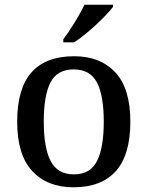

<svg xmlns="http://www.w3.org/2000/svg" viewBox="-20 -786 627 816"><path d="M292 10Q181 10 117 -59Q53 -128 53 -269Q53 -410 114 -478.5Q175 -547 295 -547Q406 -547 470 -478.5Q534 -410 534 -269Q534 -128 472.5 -59Q411 10 292 10ZM294 -45Q364 -45 392.5 -102Q421 -159 421 -269Q421 -380 392 -435.5Q363 -491 293 -491Q223 -491 194.5 -435.5Q166 -380 166 -269Q166 -159 195 -102Q224 -45 294 -45ZM249 -619Q271 -648 297 -690Q323 -732 339 -766H460V-756Q447 -739 418.5 -710Q390 -681 356.5 -652.5Q323 -624 295 -606H249Z"/></svg>

Font: Noto Serif Hentaigana Medium
Style: Regular
Weight: 500
Designer: Kazuhiro Yamada
Foundry: nipponia
Version: Version 1.000; ttfautohint (v1.8.4.7-5d5b)